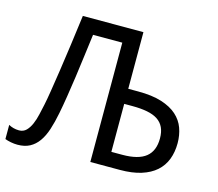

<svg xmlns="http://www.w3.org/2000/svg" viewBox="-103 -844 1116 985"><g transform="rotate(15 455.0 -351.5)"><path d="M858.9 -209Q858.9 -161.6 844.2 -123Q829.6 -84.5 798.8 -57.1Q768.1 -29.8 720.7 -14.9Q673.3 0 607.9 0H451.2V-633.8H295.9Q288.6 -578.6 281 -519Q273.4 -459.5 265.4 -401.9Q257.3 -344.2 249 -292.5Q240.7 -240.7 232.9 -201.2Q223.1 -150.9 210.2 -111.3Q197.3 -71.8 178 -44.7Q158.7 -17.6 131.8 -3.2Q105 11.2 66.9 11.2Q49.8 11.2 31.7 7.8Q13.7 4.4 0 -1V-76.2Q11.2 -69.8 25.4 -65.9Q39.6 -62 55.2 -62Q78.6 -62 93.8 -77.4Q108.9 -92.8 119.1 -116.7Q129.4 -140.6 135.7 -169.2Q142.1 -197.8 147.9 -224.1Q153.8 -252 161.6 -300.8Q169.4 -349.6 179 -413.6Q188.5 -477.5 199 -554.2Q209.5 -630.9 220.2 -713.9H542V-413.1H595.2Q669.4 -413.1 720 -397Q770.5 -380.9 801.3 -353.3Q832 -325.7 845.5 -288.6Q858.9 -251.5 858.9 -209ZM542 -78.1H600.1Q685.1 -78.1 725.1 -110.4Q765.1 -142.6 765.1 -209Q765.1 -243.2 753.9 -266.8Q742.7 -290.5 720.5 -305.2Q698.2 -319.8 664.3 -326.4Q630.4 -333 585 -333H542Z"/></g></svg>

Font: Droid Sans
Style: Regular
Weight: 400
Foundry: Ascender Corporation
Version: Version 1.00 build 114